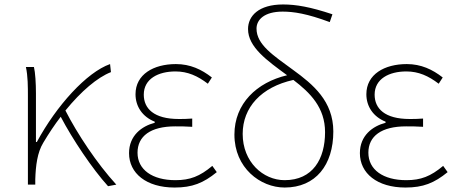

<svg xmlns="http://www.w3.org/2000/svg" viewBox="-20 -827 2047 860"><path d="M105 0H138V-24C140 -85 147 -144 174 -188C199 -230 225 -269 252 -304C305 -203 394 -70 464 7L501 0C414 -95 326 -228 273 -332C344 -419 416 -480 477 -504L473 -540C368 -503 233 -354 145 -191H141V-409C141 -453 138 -503 132 -527H96C105 -486 105 -438 105 -396Z M762 13C841 13 891 -7 951 -56L931 -84C875 -37 831 -20 766 -20C662 -20 596 -67 596 -143C596 -217 654 -261 765 -261C790 -261 810 -261 841 -259V-296C814 -294 801 -294 781 -294C669 -294 624 -341 624 -403C624 -474 689 -507 766 -507C821 -507 865 -487 911 -452L929 -480C883 -516 832 -540 768 -540C668 -540 587 -494 587 -405C587 -350 618 -304 673 -282V-277C615 -262 558 -220 558 -141C558 -51 635 13 762 13Z M1255 13C1394 13 1473 -88 1473 -238C1473 -374 1382 -449 1294 -513C1204 -579 1129 -627 1129 -699C1129 -738 1163 -775 1246 -775C1295 -775 1355 -766 1457 -728L1469 -763C1370 -796 1306 -807 1248 -807C1138 -807 1091 -755 1091 -697C1091 -616 1176 -556 1266 -490C1130 -458 1030 -363 1030 -224C1030 -75 1146 13 1255 13ZM1067 -227C1067 -346 1150 -437 1294 -469C1370 -411 1436 -345 1436 -235C1436 -115 1381 -20 1255 -20C1158 -20 1067 -102 1067 -227Z M1796 13C1875 13 1925 -7 1985 -56L1965 -84C1909 -37 1865 -20 1800 -20C1696 -20 1630 -67 1630 -143C1630 -217 1688 -261 1799 -261C1824 -261 1844 -261 1875 -259V-296C1848 -294 1835 -294 1815 -294C1703 -294 1658 -341 1658 -403C1658 -474 1723 -507 1800 -507C1855 -507 1899 -487 1945 -452L1963 -480C1917 -516 1866 -540 1802 -540C1702 -540 1621 -494 1621 -405C1621 -350 1652 -304 1707 -282V-277C1649 -262 1592 -220 1592 -141C1592 -51 1669 13 1796 13Z"/></svg>

Font: Source Han Sans JP ExtraLight
Style: Regular
Weight: 250
Designer: Ryoko NISHIZUKA 西塚涼子 (kana, bopomofo & ideographs); Paul D. Hunt (Latin, Greek & Cyrillic); Sandoll Communications 산돌커뮤니
Foundry: Adobe
Version: Version 2.001;hotconv 1.0.107;makeotfexe 2.5.65593